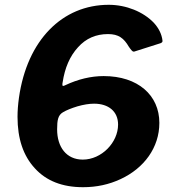

<svg xmlns="http://www.w3.org/2000/svg" viewBox="-20 -771 725 800"><path d="M433 -751C240 -751 93 -604 59 -364C55 -335 53 -309 53 -284C53 -193 77 -122 125 -70C173 -17 240 9 326 9C382 9 434 -2 483 -25C580 -70 644 -156 644 -259C644 -374 555 -454 412 -454C359 -454 305 -441 252 -416C248 -414 245 -413 243 -413C241 -413 240 -414 240 -417C240 -421 240 -425 241 -428C250 -488 271 -537 305 -574C338 -611 380 -629 430 -629C474 -629 496 -612 517 -576C526 -563 532 -556 536 -556H539L649 -591C654 -593 657 -596 657 -599V-602C654 -628 642 -653 621 -676C577 -722 506 -751 433 -751ZM372 -339C432 -339 472 -307 472 -252C472 -177 403 -106 325 -106C256 -106 218 -159 218 -232C218 -271 222 -291 242 -303C257 -312 277 -320 303 -328C328 -335 351 -339 372 -339Z"/></svg>

Font: Libre Franklin
Style: Bold Italic
Weight: 700
Italic angle: -8°
Designer: Pablo Impallari, Rodrigo Fuenzalida
Foundry: Impallari Type
Version: Version 1.002; ttfautohint (v1.5)